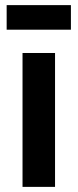

<svg xmlns="http://www.w3.org/2000/svg" viewBox="-20 -730 303 750"><path d="M68 0V-523H195V0ZM6 -614V-710H257V-614Z"/></svg>

Font: Bricolage Grotesque 20pt SemiBold
Style: Regular
Weight: 600
Version: Version 1.001;gftools[0.9.33.dev8+g029e19f]